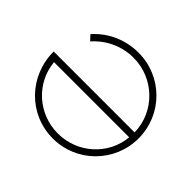

<svg xmlns="http://www.w3.org/2000/svg" viewBox="-161 -904 1109 1109"><g transform="rotate(45 394.0 -349.5)"><path d="M391 1C585 1 741 -156 741 -350C741 -544 585 -700 391 -700C280 -700 185 -654 118 -579L147 -548C206 -616 294 -659 391 -659C559 -659 697 -525 700 -358H39C39 -157 194 1 391 1ZM391 -40C229 -40 98 -161 84 -316H698C684 -161 552 -40 391 -40Z"/></g></svg>

Font: Montserrat ExtraLight
Style: Regular
Weight: 250
Designer: Julieta Ulanovsky
Foundry: Julieta Ulanovsky
Version: Version 4.000